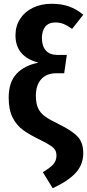

<svg xmlns="http://www.w3.org/2000/svg" viewBox="-20 -776 461 1017"><path d="M421 -698 362 -623Q337 -641 317 -649Q297 -657 273 -657Q238 -657 220 -635Q202 -613 202 -574Q202 -532 223 -508.5Q244 -485 284 -485H334L320 -388H278Q227 -388 198.5 -356.5Q170 -325 170 -269Q170 -229 181.5 -203.5Q193 -178 218.5 -159.5Q244 -141 294 -117Q363 -83 392 -51.5Q421 -20 421 35Q421 95 382 138.5Q343 182 259 221L207 136Q244 114 261.5 95Q279 76 279 49Q279 31 272.5 19.5Q266 8 249.5 -3.5Q233 -15 197 -33Q137 -62 102.5 -87Q68 -112 47 -153Q26 -194 26 -259Q26 -341 68 -385.5Q110 -430 184 -444Q62 -476 62 -589Q62 -638 86.5 -676Q111 -714 154.5 -735Q198 -756 253 -756Q305 -756 345 -742Q385 -728 421 -698Z"/></svg>

Font: Fira Sans Condensed SemiBold
Style: Regular
Weight: 600
Width: 3
Designer: bBox Type GmbH & Carrois Corporate GbR & Edenspiekermann AG
Foundry: bBox Type GmbH & Carrois Corporate GbR & Edenspiekermann AG
Version: Version 4.301